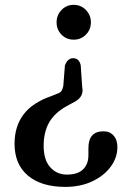

<svg xmlns="http://www.w3.org/2000/svg" viewBox="-20 -602 510 772"><path d="M310.5 -252Q318.5 -214.5 282.5 -194L248.5 -175.5Q199 -148 177.2 -109Q155.5 -70 155.5 -16Q155.5 41 182 70.5Q208.5 100 248.5 100Q293 100 314.2 78.8Q335.5 57.5 335.5 22.5V-6Q335.5 -74 395.5 -74Q421 -74.5 436.5 -57.2Q452 -40 452 -10.5Q452 32 425 68.5Q398 105 350.8 127.2Q303.5 149.5 242.5 149.5Q146.5 149.5 92.5 104.2Q38.5 59 38.5 -24Q38.5 -94 74.8 -142Q111 -190 188.5 -216.5L212 -226Q223 -229.5 227.8 -237.2Q232.5 -245 234.5 -256.5L241 -338.5Q251.5 -368 274 -368Q298 -368 304.5 -340ZM276.5 -582.5Q305.5 -582.5 325.5 -561.8Q345.5 -541 345.5 -512.5Q345.5 -483 325.5 -462.8Q305.5 -442.5 276.5 -442.5Q247 -442.5 227.2 -462.8Q207.5 -483 207.5 -512.5Q207.5 -541 227.2 -561.8Q247 -582.5 276.5 -582.5Z"/></svg>

Font: Fraunces 72pt S100
Style: Regular
Weight: 400
Version: Version 1.000; ttfautohint (v1.8.3)